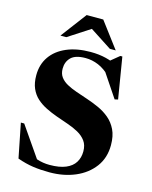

<svg xmlns="http://www.w3.org/2000/svg" viewBox="-135 -1005 877 1107"><g transform="rotate(15 304.0 -452.0)"><path d="M497.5 -675.5 424 -686 490.5 -740.5H502.5L543 -494.5L523.5 -490L409.5 -660L455 -607Q415.5 -645.5 377.8 -661.2Q340 -677 301 -677Q240.5 -677 214.2 -651Q188 -625 188 -584Q188 -554 202.8 -534Q217.5 -514 243 -500Q268.5 -486 301 -474.8Q333.5 -463.5 369.5 -451.5Q405.5 -439.5 441 -423.5Q476.5 -407.5 506 -382.8Q535.5 -358 553.5 -321Q571.5 -284 571.5 -229.5Q571.5 -153.5 530.8 -99Q490 -44.5 421.8 -15.5Q353.5 13.5 269.5 13.5Q215.5 13.5 170.5 7Q125.5 0.5 76.5 -17L36 -221H56L200 -12.5L101 -76.5Q146 -52.5 182.2 -40.2Q218.5 -28 258 -28Q317.5 -28 354.8 -43.8Q392 -59.5 409.5 -87.8Q427 -116 427 -153.5Q427 -191 409.2 -215.2Q391.5 -239.5 362.2 -255.8Q333 -272 297.8 -284Q262.5 -296 227.5 -308.5Q192.5 -321 160.8 -336.8Q129 -352.5 104.2 -374.8Q79.5 -397 65.2 -429.5Q51 -462 51 -508Q51 -572.5 84 -619.8Q117 -667 177.5 -692.8Q238 -718.5 319.5 -718.5Q370 -718.5 411.5 -708.2Q453 -698 497.5 -675.5ZM268.5 -864H315L161.5 -764.5H126.5L242 -918H341L456.5 -764.5H421.5Z"/></g></svg>

Font: Newsreader 60pt
Style: Bold
Weight: 700
Designer: Hugues Gentile
Foundry: Production Type
Version: Version 1.003